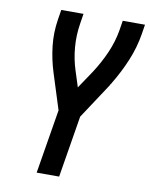

<svg xmlns="http://www.w3.org/2000/svg" viewBox="-83 -796 671 858"><g transform="rotate(10 252.5 -367.5)"><path d="M143 0 191 -291 140 -452Q122 -508 115 -568.5Q108 -629 118 -691L125 -735H226L219 -691Q210 -636 214.5 -582Q219 -528 235 -479L258 -407L313 -489Q344 -537 366 -587.5Q388 -638 397 -691L404 -735H505L498 -691Q488 -629 463 -569Q438 -509 404 -453V-452Q401 -449 399.5 -446.5Q398 -444 397 -441L291 -280L245 0Z"/></g></svg>

Font: Iosevka Term Curly Semibold
Style: Italic
Weight: 600
Italic angle: -9°
Designer: Belleve Invis
Foundry: Belleve Invis
Version: Version 32.3.0